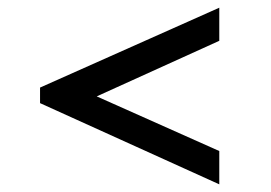

<svg xmlns="http://www.w3.org/2000/svg" viewBox="-20 -543 706 501"><path d="M84.5 -314.5 552.2 -522.9V-436.5L232.4 -291.5L552.2 -148.9V-62L84.5 -273.9Z"/></svg>

Font: HeadlandOne
Style: Regular
Weight: 400
Designer: Gary Lonergan
Foundry: Sorkin Type Co.
Version: Version 1.002